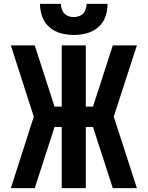

<svg xmlns="http://www.w3.org/2000/svg" viewBox="-20 -969 760 989"><path d="M36 0H159L261 -315H298V0H422V-315H459L561 0H685L566 -368L685 -735H561L459 -420H422V-735H298V-420H261L159 -735H36L154 -368ZM360 -789Q394 -789 426.5 -797.5Q459 -806 485.5 -828.5Q512 -851 523 -883Q534 -915 534 -949H426Q426 -931 418.5 -914Q411 -897 394.5 -889Q378 -881 360 -881Q342 -881 325.5 -889Q309 -897 301.5 -914Q294 -931 294 -949H186Q186 -915 197.5 -883Q209 -851 235 -828.5Q261 -806 294 -797.5Q327 -789 360 -789Z"/></svg>

Font: Iosevka Sparkle
Style: Bold
Weight: 700
Designer: Belleve Invis
Foundry: Belleve Invis
Version: Version 4.5.0; ttfautohint (v1.8.3)